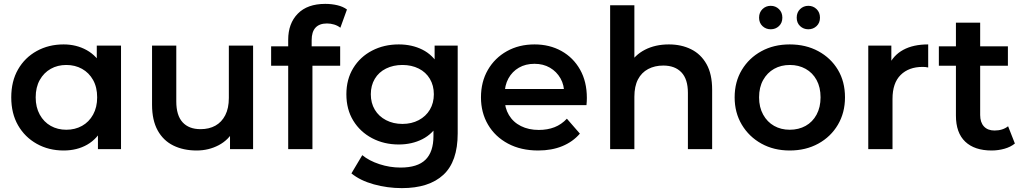

<svg xmlns="http://www.w3.org/2000/svg" viewBox="-20 -769 5274 990"><path d="M308 7Q231 7 169.5 -27.5Q108 -62 73 -123Q38 -184 38 -267Q38 -350 73 -411Q108 -472 169.5 -506Q231 -540 308 -540Q374 -540 427 -510.5Q480 -481 511.5 -421Q543 -361 543 -267Q543 -174 512.5 -113.5Q482 -53 429.5 -23Q377 7 308 7ZM322 -100Q367 -100 403 -120Q439 -140 460 -178Q481 -216 481 -267Q481 -319 460 -356.5Q439 -394 403 -414Q367 -434 322 -434Q277 -434 241.5 -414Q206 -394 185 -356.5Q164 -319 164 -267Q164 -216 185 -178Q206 -140 241.5 -120Q277 -100 322 -100ZM485 0V-126L489 -268L479 -410V-534H604V0Z M994 7Q926 7 874 -18.5Q822 -44 793 -96.5Q764 -149 764 -229V-534H889V-246Q889 -174 921.5 -138.5Q954 -103 1014 -103Q1058 -103 1090.5 -121Q1123 -139 1141.5 -175Q1160 -211 1160 -264V-534H1285V0H1166V-144L1187 -100Q1160 -48 1108 -20.5Q1056 7 994 7Z M1466 0V-564Q1466 -648 1515.5 -698.5Q1565 -749 1657 -749Q1690 -749 1719.5 -742Q1749 -735 1769 -720L1735 -626Q1721 -637 1703 -642.5Q1685 -648 1666 -648Q1627 -648 1607 -626.5Q1587 -605 1587 -562V-502L1591 -446V0ZM1378 -430V-530H1734V-430Z M2052 201Q1978 201 1907.5 181.5Q1837 162 1792 125L1848 31Q1883 60 1936.5 77.5Q1990 95 2045 95Q2133 95 2174 54.5Q2215 14 2215 -67V-162L2225 -283L2221 -404V-534H2340V-81Q2340 64 2266 132.5Q2192 201 2052 201ZM2036 -24Q1960 -24 1898.5 -56.5Q1837 -89 1801.5 -147Q1766 -205 1766 -283Q1766 -360 1801.5 -418Q1837 -476 1898.5 -508Q1960 -540 2036 -540Q2104 -540 2158 -513Q2212 -486 2244.5 -429Q2277 -372 2277 -283Q2277 -194 2244.5 -136.5Q2212 -79 2158 -51.5Q2104 -24 2036 -24ZM2055 -130Q2102 -130 2139 -149.5Q2176 -169 2196.5 -203.5Q2217 -238 2217 -283Q2217 -328 2196.5 -362.5Q2176 -397 2139 -415.5Q2102 -434 2055 -434Q2008 -434 1970.5 -415.5Q1933 -397 1912.5 -362.5Q1892 -328 1892 -283Q1892 -238 1912.5 -203.5Q1933 -169 1970.5 -149.5Q2008 -130 2055 -130Z M2755 7Q2666 7 2599.5 -28.5Q2533 -64 2496.5 -126Q2460 -188 2460 -267Q2460 -347 2495.5 -408.5Q2531 -470 2593.5 -505Q2656 -540 2736 -540Q2814 -540 2875 -506Q2936 -472 2971 -410Q3006 -348 3006 -264Q3006 -256 3005.5 -246Q3005 -236 3004 -227H2559V-310H2938L2889 -284Q2890 -330 2870 -365Q2850 -400 2815.5 -420Q2781 -440 2736 -440Q2690 -440 2655.5 -420Q2621 -400 2601.5 -364.5Q2582 -329 2582 -281V-261Q2582 -213 2604 -176Q2626 -139 2666 -119Q2706 -99 2758 -99Q2803 -99 2839 -113Q2875 -127 2903 -157L2970 -80Q2934 -38 2879.5 -15.5Q2825 7 2755 7Z M3429 -540Q3493 -540 3543.5 -515Q3594 -490 3623 -438.5Q3652 -387 3652 -306V0H3527V-290Q3527 -361 3493.5 -396Q3460 -431 3400 -431Q3356 -431 3322 -413Q3288 -395 3269.5 -359.5Q3251 -324 3251 -270V0H3126V-742H3251V-390L3224 -434Q3252 -485 3305.5 -512.5Q3359 -540 3429 -540Z M4052 7Q3970 7 3906 -28.5Q3842 -64 3805 -126Q3768 -188 3768 -267Q3768 -347 3805 -408.5Q3842 -470 3906 -505Q3970 -540 4052 -540Q4135 -540 4199.5 -505Q4264 -470 4300.5 -409Q4337 -348 4337 -267Q4337 -188 4300.5 -126Q4264 -64 4199.5 -28.5Q4135 7 4052 7ZM4052 -100Q4098 -100 4134 -120Q4170 -140 4190.5 -178Q4211 -216 4211 -267Q4211 -319 4190.5 -356.5Q4170 -394 4134 -414Q4098 -434 4053 -434Q4007 -434 3971.5 -414Q3936 -394 3915 -356.5Q3894 -319 3894 -267Q3894 -216 3915 -178Q3936 -140 3971.5 -120Q4007 -100 4052 -100ZM4148 -618Q4123 -618 4105.5 -634.5Q4088 -651 4088 -678Q4088 -705 4105.5 -722Q4123 -739 4148 -739Q4173 -739 4190.5 -722Q4208 -705 4208 -678Q4208 -651 4190.5 -634.5Q4173 -618 4148 -618ZM3954 -618Q3929 -618 3911.5 -634.5Q3894 -651 3894 -678Q3894 -705 3911.5 -722Q3929 -739 3954 -739Q3979 -739 3996.5 -722Q4014 -705 4014 -678Q4014 -651 3996.5 -634.5Q3979 -618 3954 -618Z M4457 0V-534H4576V-387L4562 -430Q4586 -484 4637.5 -512Q4689 -540 4766 -540V-421Q4758 -423 4751 -423.5Q4744 -424 4737 -424Q4666 -424 4624 -382.5Q4582 -341 4582 -259V0Z M5093 7Q5005 7 4957 -38.5Q4909 -84 4909 -173V-652H5034V-176Q5034 -138 5053.5 -117Q5073 -96 5108 -96Q5150 -96 5178 -118L5213 -29Q5191 -11 5159 -2Q5127 7 5093 7ZM4821 -430V-530H5177V-430Z"/></svg>

Font: MOST Montserrat SemiBold
Style: Regular
Weight: 600
Designer: Julieta Ulanovsky
Foundry: Julieta Ulanovsky
Version: Version 8.000;March 11, 2024;FontCreator 15.0.0.2926 64-bit